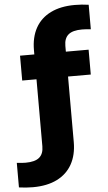

<svg xmlns="http://www.w3.org/2000/svg" viewBox="-126 -860 636 1131"><g transform="rotate(-5 191.5 -294.0)"><path d="M284.5 -583V-548.5H419V-401.5H284.5V-14Q284.5 62 254 116.8Q223.5 171.5 164.8 200.8Q106 230 22 230Q-20 230 -60.5 224V79Q-26.5 82.5 -8.5 82.5Q47 82.5 72.5 61Q98 39.5 98 -5V-401.5H13.5V-548.5H98V-574Q98 -650 128.2 -704.8Q158.5 -759.5 217.5 -788.8Q276.5 -818 360.5 -818Q402 -818 442.5 -812V-667Q408.5 -670.5 391 -670.5Q335 -670.5 309.8 -649Q284.5 -627.5 284.5 -583Z"/></g></svg>

Font: Encode Sans ExtraBold
Style: Regular
Weight: 800
Designer: Multiple Designers
Foundry: Impallari Type
Version: Version 2.000